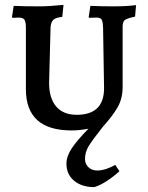

<svg xmlns="http://www.w3.org/2000/svg" viewBox="-20 -525 606 786"><path d="M252 145Q252 115 273.5 82.5Q295 50 342 2Q305 9 273 9Q86 9 86 -160V-411Q86 -436 80 -444.5Q74 -453 57 -453L31 -452L29 -455L36 -501Q80 -499 140 -499Q182 -499 240 -505L235 -456Q208 -453 198.5 -444Q189 -435 187 -414L181 -186Q181 -123 210 -89Q239 -55 294 -55Q406 -55 406 -164L402 -411Q401 -437 396 -445Q391 -453 375 -453L345 -452L343 -455L350 -501Q394 -499 445 -499Q497 -499 537 -504L533 -457Q500 -450 491 -443Q482 -436 482 -416V-169Q482 -121 461 -85Q440 -49 401 -6Q360 46 344 71.5Q328 97 328 126Q328 146 342 159.5Q356 173 378 173Q396 173 416.5 166Q437 159 452 150L469 176Q446 197 418 215.5Q390 234 366 241Q315 241 283.5 215Q252 189 252 145Z"/></svg>

Font: Alegreya SC Medium
Style: Regular
Weight: 500
Designer: Juan Pablo del Peral
Foundry: Huerta Tipografica
Version: Version 2.007; ttfautohint (v1.6)